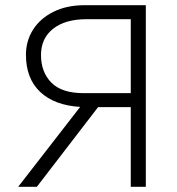

<svg xmlns="http://www.w3.org/2000/svg" viewBox="-20 -720 682 740"><path d="M50 0 289 -308Q189.5 -314 134.8 -365.8Q80 -417.5 80 -509Q80 -562.5 107.5 -605.8Q135 -649 186 -674.5Q237 -700 307 -700H542V0H484V-307H358L122 0ZM302 -361H484V-646H314Q231 -646 184.5 -609Q138 -572 138 -508Q138 -442 178 -401.5Q218 -361 302 -361Z"/></svg>

Font: Geologica Roman Thin
Style: Regular
Weight: 250
Designer: Sindre Bremnes, Frode Helland
Foundry: Monokrom Skriftforlag AS
Version: Version 1.010;gftools[0.9.28]